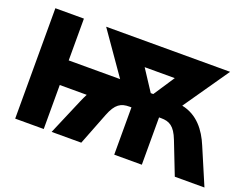

<svg xmlns="http://www.w3.org/2000/svg" viewBox="-107 -922 1487 1144"><g transform="rotate(20 636.5 -350.0)"><path d="M69 0H250V-279H421C413 -263 405 -247 398 -230L300 0H488L568 -205C598 -282 631 -300 684 -300H697V0H872V-300H885C938 -300 971 -282 1001 -205L1081 0H1269L1171 -230C1135 -317 1077 -393 978 -413L1177 -700H391L576 -435H250V-700H69ZM776 -419 689 -552H880L792 -419Z"/></g></svg>

Font: Fixel Display ExtraBold
Style: Regular
Weight: 800
Designer: AlfaBravo + MacPaw
Foundry: Kyrylo Tkachov, Marchela Mozhyna, Serhii Makarenko, Maria Weinstein, Zakhar Kryvoshyya
Version: Version 1.211